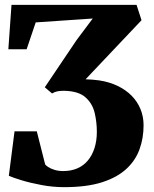

<svg xmlns="http://www.w3.org/2000/svg" viewBox="-20 -763 636 793"><path d="M245 10Q198 10 151.5 1.2Q105 -7.5 69 -18.5Q33 -29.5 16.5 -37L40 -220.5H132L166.5 -84Q169 -80 178.5 -73.5Q188 -67 204.2 -61.8Q220.5 -56.5 241 -56.5Q274 -56.5 299.8 -67.8Q325.5 -79 343.2 -100.5Q361 -122 370.5 -152Q380 -182 380 -218.5Q380 -259 370.8 -297.5Q361.5 -336 332.5 -361.5Q303.5 -387 244 -388Q229.5 -388 218 -386Q206.5 -384 195 -377L165 -402.5L296 -597L363 -686.5L127.5 -670.5L90 -559.5H14.5L27.5 -743H544L564.5 -679.5L333.5 -435.5Q348 -435 362 -434Q376 -433 389.5 -431Q432 -424.5 465.8 -408.2Q499.5 -392 523.5 -367.8Q547.5 -343.5 560.2 -312.5Q573 -281.5 573 -245.5Q573 -192.5 556.2 -146.2Q539.5 -100 501.5 -65Q463.5 -30 400.8 -10Q338 10 245 10Z"/></svg>

Font: Merriweather 24pt Black
Style: Regular
Weight: 900
Designer: Eben Sorkin
Foundry: Eben Sorkin
Version: Version 2.100